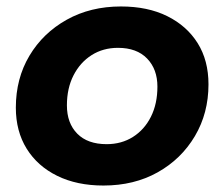

<svg xmlns="http://www.w3.org/2000/svg" viewBox="-20 -566 694 594"><path d="M300 8Q218 8 157 -22Q96 -52 62.5 -106Q29 -160 29 -233Q29 -323 71 -393.5Q113 -464 186.5 -505Q260 -546 354 -546Q437 -546 497.5 -516Q558 -486 591.5 -432.5Q625 -379 625 -305Q625 -216 583 -145Q541 -74 468 -33Q395 8 300 8ZM310 -120Q356 -120 391.5 -142.5Q427 -165 447 -205Q467 -245 467 -298Q467 -352 435 -385Q403 -418 345 -418Q299 -418 263.5 -395.5Q228 -373 207.5 -333Q187 -293 187 -240Q187 -185 219 -152.5Q251 -120 310 -120Z"/></svg>

Font: Montserrat Thin
Style: Bold Italic
Weight: 700
Italic angle: -11.3°
Version: Version 9.000